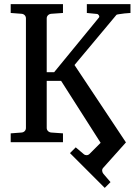

<svg xmlns="http://www.w3.org/2000/svg" viewBox="-20 -692 667 933"><path d="M342 -376 546 -620C547 -621 551 -622 558 -623C577 -626 593 -628 614 -629V-672H402V-629L453 -624C457 -623 466 -614 461 -607L243 -341H207V-603C207 -615 217 -624 229 -625L286 -629V-672H32V-629L85 -625C97 -624 106 -615 106 -603V-70C106 -58 97 -49 85 -48L32 -44V-1H286V-44L229 -48C217 -49 207 -58 207 -70V-299H277L469 2L415 56C407 64 395 64 387 57L348 24L320 52L489 221L517 193L482 152C475 143 474 131 482 123L592 0Z"/></svg>

Font: Veleka
Style: Regular
Weight: 400
Designer: Stefan Peev, Context Ltd, 2016; SIL International, 1997-2014.
Foundry: Stefan Peev, Context Ltd, 2016
Version: Version 1.000